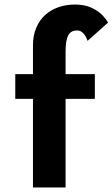

<svg xmlns="http://www.w3.org/2000/svg" viewBox="-20 -827 496 847"><path d="M47.4 -500H398.4V-390.9H47.4ZM310.6 -807Q354.1 -807 384.6 -792.4Q415.1 -777.8 433 -758.7Q450.8 -739.6 456.4 -726.9L366.3 -646.9Q362.9 -657.1 357 -667.6Q351.1 -678.1 341.9 -685.3Q332.8 -692.6 319.3 -692.6Q306.8 -692.6 297.4 -687.8Q287.9 -682.9 281.8 -672.2Q275.6 -661.5 272.4 -643.3Q269.3 -625.1 269.3 -598.3V0H125.4V-626Q125.4 -669.6 139.4 -703.4Q153.4 -737.1 178.4 -760.1Q203.4 -783.1 237.1 -795Q270.8 -807 310.6 -807Z"/></svg>

Font: League Mono Thin Condensed
Style: Regular
Weight: 100
Width: 1
Designer: Tyler Finck
Foundry: The League of Moveable Type / Tyler Finck
Version: Version 2.300;RELEASE